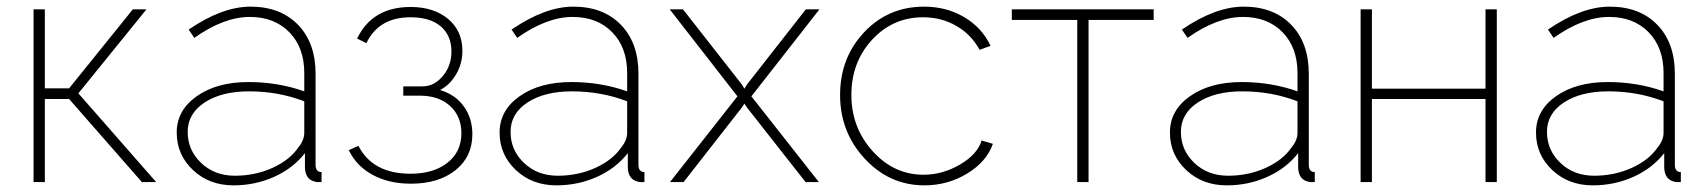

<svg xmlns="http://www.w3.org/2000/svg" viewBox="-20 -548 5137 578"><path d="M81 0V-520H115V-282H188L380 -520H421L216 -267L450 0H407L188 -250H115V0Z M728 -301Q817 -301 896 -273V-328Q896 -405 851 -451Q806 -497 732 -497Q654 -497 565 -434L548 -459Q649 -528 734 -528Q824 -528 877 -473.5Q930 -419 930 -326V-52Q930 -30 948 -30V0Q934 1 929 -1Q900 -7 898 -42V-87Q862 -41 805 -15.5Q748 10 683 10Q610 10 561 -36Q512 -82 512 -149Q512 -216 572.5 -258.5Q633 -301 728 -301ZM878 -104Q896 -126 896 -148V-243Q818 -273 730 -273Q647 -273 596 -239.5Q545 -206 545 -151Q545 -96 585.5 -57.5Q626 -19 687 -19Q748 -19 800 -42.5Q852 -66 878 -104Z M1217 5Q1151 5 1102 -21.5Q1053 -48 1030 -96L1059 -109Q1102 -25 1216 -25Q1285 -25 1327 -58Q1369 -91 1369 -147Q1369 -197 1336 -228Q1303 -259 1247 -260H1194V-288H1252Q1287 -288 1313 -319Q1339 -350 1339 -393Q1339 -441 1307 -468.5Q1275 -496 1216 -496Q1120 -496 1083 -418L1055 -432Q1101 -527 1216 -527Q1286 -527 1329 -491Q1372 -455 1372 -395Q1372 -357 1353.5 -325Q1335 -293 1305 -277Q1351 -263 1376.5 -227.5Q1402 -192 1402 -144Q1402 -76 1351 -35.5Q1300 5 1217 5Z M1700 -301Q1789 -301 1868 -273V-328Q1868 -405 1823 -451Q1778 -497 1704 -497Q1626 -497 1537 -434L1520 -459Q1621 -528 1706 -528Q1796 -528 1849 -473.5Q1902 -419 1902 -326V-52Q1902 -30 1920 -30V0Q1906 1 1901 -1Q1872 -7 1870 -42V-87Q1834 -41 1777 -15.5Q1720 10 1655 10Q1582 10 1533 -36Q1484 -82 1484 -149Q1484 -216 1544.5 -258.5Q1605 -301 1700 -301ZM1850 -104Q1868 -126 1868 -148V-243Q1790 -273 1702 -273Q1619 -273 1568 -239.5Q1517 -206 1517 -151Q1517 -96 1557.5 -57.5Q1598 -19 1659 -19Q1720 -19 1772 -42.5Q1824 -66 1850 -104Z M2036 -520 2213 -294 2221 -281 2229 -294 2406 -520H2447L2242 -258L2445 0H2405L2229 -224L2221 -236L2213 -224L2038 0H1997L2200 -258L1996 -520Z M2763 10Q2658 10 2583.5 -70Q2509 -150 2509 -262Q2509 -374 2581.5 -451Q2654 -528 2762 -528Q2829 -528 2882.5 -496.5Q2936 -465 2962 -410L2929 -398Q2904 -444 2859 -470Q2814 -496 2759 -496Q2668 -496 2605.5 -428.5Q2543 -361 2543 -262Q2543 -164 2607 -93Q2671 -22 2760 -22Q2818 -22 2870.5 -53Q2923 -84 2935 -125L2969 -115Q2950 -61 2891.5 -25.5Q2833 10 2763 10Z M3223 0V-488H3026V-520H3453V-488H3257V0Z M3718 -301Q3807 -301 3886 -273V-328Q3886 -405 3841 -451Q3796 -497 3722 -497Q3644 -497 3555 -434L3538 -459Q3639 -528 3724 -528Q3814 -528 3867 -473.5Q3920 -419 3920 -326V-52Q3920 -30 3938 -30V0Q3924 1 3919 -1Q3890 -7 3888 -42V-87Q3852 -41 3795 -15.5Q3738 10 3673 10Q3600 10 3551 -36Q3502 -82 3502 -149Q3502 -216 3562.5 -258.5Q3623 -301 3718 -301ZM3868 -104Q3886 -126 3886 -148V-243Q3808 -273 3720 -273Q3637 -273 3586 -239.5Q3535 -206 3535 -151Q3535 -96 3575.5 -57.5Q3616 -19 3677 -19Q3738 -19 3790 -42.5Q3842 -66 3868 -104Z M4076 0V-520H4110V-281H4452V-520H4486V0H4452V-250H4110V0Z M4820 -301Q4909 -301 4988 -273V-328Q4988 -405 4943 -451Q4898 -497 4824 -497Q4746 -497 4657 -434L4640 -459Q4741 -528 4826 -528Q4916 -528 4969 -473.5Q5022 -419 5022 -326V-52Q5022 -30 5040 -30V0Q5026 1 5021 -1Q4992 -7 4990 -42V-87Q4954 -41 4897 -15.5Q4840 10 4775 10Q4702 10 4653 -36Q4604 -82 4604 -149Q4604 -216 4664.5 -258.5Q4725 -301 4820 -301ZM4970 -104Q4988 -126 4988 -148V-243Q4910 -273 4822 -273Q4739 -273 4688 -239.5Q4637 -206 4637 -151Q4637 -96 4677.5 -57.5Q4718 -19 4779 -19Q4840 -19 4892 -42.5Q4944 -66 4970 -104Z"/></svg>

Font: Raleway-v4020 ExtraLight
Style: Regular
Weight: 275
Designer: Matt McInerney, Pablo Impallari, Rodrigo Fuenzalida
Foundry: Matt McInerney, Pablo Impallari, Rodrigo Fuenzalida
Version: Version 4.020;PS 004.020;hotconv 1.0.88;makeotf.lib2.5.64775